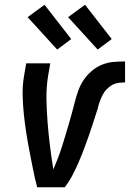

<svg xmlns="http://www.w3.org/2000/svg" viewBox="-20 -786 545 806"><path d="M252 0H136Q126 -38 118.5 -76Q111 -114 103.5 -152.5Q96 -191 90 -229.5Q84 -268 80 -307.5Q76 -347 75 -387Q74 -427 81 -468L90 -520H191L182 -468Q174 -418 175 -368Q176 -318 180 -269Q184 -220 190 -171.5Q196 -123 204 -75Q214 -98 223 -121.5Q232 -145 239.5 -168.5Q247 -192 254 -215.5Q261 -239 268 -262.5Q275 -286 281.5 -310Q288 -334 294 -357.5Q300 -381 308.5 -405Q317 -429 331 -450Q345 -471 365 -488Q385 -505 408.5 -514.5Q432 -524 456.5 -526Q481 -528 505 -528V-440Q492 -440 477.5 -438Q463 -436 450.5 -429Q438 -422 427.5 -411Q417 -400 410.5 -387Q404 -374 399 -360.5Q394 -347 391 -334V-333Q382 -305 373 -276.5Q364 -248 354 -219.5Q344 -191 333.5 -163Q323 -135 311 -107Q299 -79 285 -52Q271 -25 252 0ZM390 -578 266 -714 337 -766 449 -622ZM220 -578 96 -714 167 -766 279 -622Z"/></svg>

Font: Iosevka Term Curly SmBd Obl
Style: Regular
Weight: 600
Italic angle: -9°
Designer: Belleve Invis
Foundry: Belleve Invis
Version: Version 32.3.0